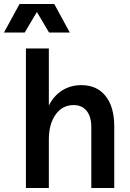

<svg xmlns="http://www.w3.org/2000/svg" viewBox="-50 -943 653 963"><path d="M319 -416Q263 -416 229 -368.5Q195 -321 195 -243V0H80V-700H195V-413Q218 -461 260.5 -488.5Q303 -516 358 -516Q436 -516 479.5 -461.5Q523 -407 523 -309V0H408V-305Q408 -358 384.5 -387Q361 -416 319 -416ZM222 -923 300 -780H196L135 -883L74 -780H-30L48 -923Z"/></svg>

Font: MedMera Sans Semibold
Style: Regular
Weight: 600
Designer: Kasper Nordkvist
Foundry: UNCUT.wtf
Version: Version 1.300